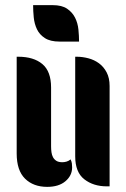

<svg xmlns="http://www.w3.org/2000/svg" viewBox="-20 -728 492 748"><path d="M179 -158Q179 -146 180.5 -135Q182 -124 186.5 -115.5Q191 -107 199.5 -101.5Q208 -96 223 -96Q231 -96 239.5 -98.5Q248 -101 255 -107Q259 -99 260 -91.5Q261 -84 261 -76Q261 -44 235 -22Q209 0 164 0Q110 0 77.5 -32Q45 -64 45 -130V-507H51Q111 -507 145 -478.5Q179 -450 179 -387ZM407 -2H396Q344 -2 308.5 -29.5Q273 -57 273 -119V-507H279Q301 -507 324 -501Q347 -495 365.5 -481.5Q384 -468 395.5 -446Q407 -424 407 -393ZM212 -566Q176 -566 155 -579.5Q134 -593 124 -614Q114 -635 111.5 -660Q109 -685 109 -708H185Q221 -708 241.5 -694Q262 -680 272.5 -659Q283 -638 285.5 -613Q288 -588 288 -566Z"/></svg>

Font: Kenia
Style: Regular
Weight: 400
Designer: Julia Petretta
Foundry: Julia Petretta
Version: Version 1.001